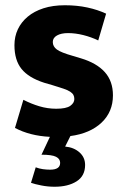

<svg xmlns="http://www.w3.org/2000/svg" viewBox="-20 -511 484 731"><path d="M354 -357Q327 -370 297 -377.5Q267 -385 239 -385Q213 -385 197 -376Q181 -367 181 -351Q181 -334 196.5 -322.5Q212 -311 258 -298L288 -289Q348 -271 379 -236.5Q410 -202 410 -148Q410 -85 366.5 -44Q323 -3 248 7L228 47Q261 50 282.5 69Q304 88 304 117Q304 159 271.5 179.5Q239 200 188 200Q162 200 137 195Q112 190 98 185L116 126Q129 131 143 133Q157 135 171 135Q209 135 209 109Q209 94 193.5 86Q178 78 138 78L170 10Q93 6 37 -24L69 -131Q98 -116 129.5 -106.5Q161 -97 194 -97Q232 -97 247.5 -108Q263 -119 263 -134Q263 -143 259.5 -149.5Q256 -156 247 -162Q238 -168 221.5 -173.5Q205 -179 179 -187L148 -196Q89 -215 62 -248.5Q35 -282 35 -339Q35 -372 48 -399.5Q61 -427 85.5 -447.5Q110 -468 145.5 -479.5Q181 -491 227 -491Q273 -491 312.5 -482.5Q352 -474 384 -459Z"/></svg>

Font: Ek Mukta ExtraBold
Style: Regular
Weight: 800
Designer: Girish Dalvi and Yashodeep Gholap
Foundry: Ek Type
Version: Version 2.538;PS 1.002;hotconv 16.6.51;makeotf.lib2.5.65220;